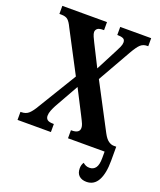

<svg xmlns="http://www.w3.org/2000/svg" viewBox="-164 -815 933 1119"><g transform="rotate(20 302.5 -256.0)"><path d="M8 0V-50H13Q42 -50 60 -67Q78 -84 98 -119L241 -354L106 -611Q93 -639 79.5 -651.5Q66 -664 37 -664H26V-714H303V-664H299Q271 -664 261.5 -655Q252 -646 252 -634Q252 -624 259 -607.5Q266 -591 274 -576L342 -441L411 -574Q419 -589 426.5 -605.5Q434 -622 434 -635Q434 -653 421 -658.5Q408 -664 388 -664H385V-714H577V-664H570Q546 -664 529.5 -649Q513 -634 489 -592L372 -386L521 -103Q537 -73 553.5 -61.5Q570 -50 586 -50H602V37Q602 116 578.5 159Q555 202 508 202Q479 202 462 186.5Q445 171 445 141Q445 118 456 103Q464 110 473.5 114.5Q483 119 496 119Q521 119 534.5 100.5Q548 82 548 40V0H321V-50H325Q374 -50 374 -83Q374 -94 369 -106.5Q364 -119 347 -152L271 -300L187 -151Q178 -134 171 -116.5Q164 -99 164 -83Q164 -67 174.5 -58.5Q185 -50 212 -50H215V0Z"/></g></svg>

Font: Noto Serif ExtraCondensed
Style: Bold
Weight: 700
Width: 2
Designer: Monotype Design Team
Foundry: Monotype Imaging Inc.
Version: Version 2.014; ttfautohint (v1.8.4.7-5d5b)